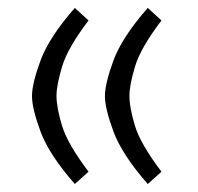

<svg xmlns="http://www.w3.org/2000/svg" viewBox="-20 -458 502 486"><path d="M245.6 -214.8Q245.6 -246.1 267.1 -304.7Q288.6 -363.3 354 -438L388.7 -406.2Q335.9 -336.9 321.8 -289.6Q307.6 -242.2 307.6 -215.3Q307.6 -186 321.5 -139.9Q335.4 -93.8 388.7 -23.4L354 7.8Q288.6 -66.9 267.1 -125.2Q245.6 -183.6 245.6 -214.8ZM61 -214.8Q61 -246.1 82.5 -304.7Q104 -363.3 169.4 -438L204.1 -406.2Q151.4 -336.9 137.2 -289.6Q123 -242.2 123 -215.3Q123 -186 137 -139.9Q150.9 -93.8 204.1 -23.4L169.4 7.8Q104 -66.9 82.5 -125.2Q61 -183.6 61 -214.8Z"/></svg>

Font: Vazir Light FD
Style: Light-FD
Weight: 300
Designer: Saber Rastikerdar
Foundry: Saber Rastikerdar
Version: Version 30.1.0